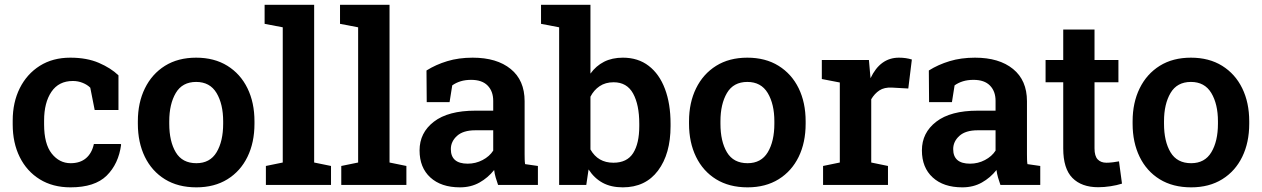

<svg xmlns="http://www.w3.org/2000/svg" viewBox="-20 -782 5337 812"><path d="M278.3 10.3Q203.1 10.3 148.2 -23.7Q93.3 -57.6 63.5 -117.7Q33.7 -177.7 33.7 -255.9V-272Q33.7 -349.1 63.7 -409.2Q93.8 -469.2 148.4 -503.7Q203.1 -538.1 277.3 -538.1Q347.2 -538.1 398.2 -516.1Q449.2 -494.1 481 -463.4V-316.9H380.4L361.8 -411.1Q349.1 -423.8 329.6 -431.6Q310.1 -439.5 288.1 -439.5Q228.5 -439.5 197.5 -393.8Q166.5 -348.1 166.5 -272V-255.9Q166.5 -173.3 198.7 -132.6Q231 -91.8 278.8 -91.8Q318.8 -91.8 343.8 -113Q368.7 -134.3 377 -172.9H490.7L492.2 -169.9Q481.4 -88.9 431.2 -39.3Q380.9 10.3 278.3 10.3Z M810.5 10.3Q732.9 10.3 677.5 -23.9Q622.1 -58.1 592.5 -118.9Q563 -179.7 563 -258.8V-269Q563 -347.7 592.8 -408.4Q622.6 -469.2 677.7 -503.7Q732.9 -538.1 809.6 -538.1Q886.2 -538.1 941.7 -503.7Q997.1 -469.2 1026.6 -408.7Q1056.2 -348.1 1056.2 -269V-258.8Q1056.2 -179.2 1026.6 -118.7Q997.1 -58.1 941.9 -23.9Q886.7 10.3 810.5 10.3ZM810.5 -91.8Q868.2 -91.8 896 -138.2Q923.8 -184.6 923.8 -258.8V-269Q923.8 -341.8 895.8 -388.7Q867.7 -435.5 809.6 -435.5Q751 -435.5 723.4 -388.7Q695.8 -341.8 695.8 -269V-258.8Q695.8 -184.1 723.4 -137.9Q751 -91.8 810.5 -91.8Z M1104.5 0V-80.1L1175.8 -94.7V-666.5L1099.1 -681.2V-761.7H1308.6V-94.7L1379.9 -80.1V0Z M1423.3 0V-80.1L1494.6 -94.7V-666.5L1418 -681.2V-761.7H1627.4V-94.7L1698.7 -80.1V0Z M1925.3 10.3Q1845.7 10.3 1800 -31.5Q1754.4 -73.2 1754.4 -146Q1754.4 -220.7 1814.9 -267.3Q1875.5 -314 1990.7 -314H2065.9V-355.5Q2065.9 -396 2042.2 -420.2Q2018.6 -444.3 1972.7 -444.3Q1947.8 -444.3 1928 -438.2Q1908.2 -432.1 1892.6 -420.9L1881.3 -350.1H1784.7L1783.7 -483.9Q1823.2 -508.8 1871.6 -523.4Q1919.9 -538.1 1979 -538.1Q2081.1 -538.1 2139.9 -490.2Q2198.7 -442.4 2198.7 -354V-128.9Q2198.7 -118.2 2199 -107.9Q2199.2 -97.7 2200.7 -87.9L2254.9 -80.1V0H2086.4Q2081.1 -15.1 2076.4 -31Q2071.8 -46.9 2069.8 -63Q2043.9 -30.3 2007.8 -10Q1971.7 10.3 1925.3 10.3ZM1958 -89.8Q1991.7 -89.8 2021 -105.2Q2050.3 -120.6 2065.9 -145V-231H1990.2Q1939 -231 1912.8 -207.3Q1886.7 -183.6 1886.7 -151.4Q1886.7 -89.8 1958 -89.8Z M2613.8 10.3Q2564 10.3 2528.6 -9Q2493.2 -28.3 2469.2 -65.4L2459.5 0H2344.7V-666.5L2268.1 -681.2V-761.7H2477.1V-470.7Q2500.5 -503.4 2534.7 -520.8Q2568.8 -538.1 2614.3 -538.1Q2678.7 -538.1 2723.6 -503.4Q2768.6 -468.8 2792.2 -406Q2815.9 -343.3 2815.9 -258.8V-248.5Q2815.9 -131.3 2762.9 -60.5Q2710 10.3 2613.8 10.3ZM2574.2 -93.8Q2631.8 -93.8 2657.7 -134.5Q2683.6 -175.3 2683.6 -248.5V-258.8Q2683.6 -338.9 2657.5 -386.5Q2631.3 -434.1 2575.2 -434.1Q2540.5 -434.1 2515.9 -417.5Q2491.2 -400.9 2477.1 -373V-149.9Q2508.8 -93.8 2574.2 -93.8Z M3141.6 10.3Q3064 10.3 3008.5 -23.9Q2953.1 -58.1 2923.6 -118.9Q2894 -179.7 2894 -258.8V-269Q2894 -347.7 2923.8 -408.4Q2953.6 -469.2 3008.8 -503.7Q3064 -538.1 3140.6 -538.1Q3217.3 -538.1 3272.7 -503.7Q3328.1 -469.2 3357.7 -408.7Q3387.2 -348.1 3387.2 -269V-258.8Q3387.2 -179.2 3357.7 -118.7Q3328.1 -58.1 3272.9 -23.9Q3217.8 10.3 3141.6 10.3ZM3141.6 -91.8Q3199.2 -91.8 3227.1 -138.2Q3254.9 -184.6 3254.9 -258.8V-269Q3254.9 -341.8 3226.8 -388.7Q3198.7 -435.5 3140.6 -435.5Q3082 -435.5 3054.4 -388.7Q3026.9 -341.8 3026.9 -269V-258.8Q3026.9 -184.1 3054.4 -137.9Q3082 -91.8 3141.6 -91.8Z M3460.9 0V-80.1L3531.7 -94.7V-433.1L3455.6 -447.8V-528.3H3654.8L3660.6 -462.4L3661.6 -451.2Q3702.6 -538.1 3781.7 -538.1Q3811.5 -538.1 3836.4 -530.3L3821.3 -407.7L3751.5 -411.6Q3719.7 -413.1 3699.2 -399.7Q3678.7 -386.2 3664.6 -362.3V-94.7L3735.4 -80.1V0Z M4049.8 10.3Q3970.2 10.3 3924.6 -31.5Q3878.9 -73.2 3878.9 -146Q3878.9 -220.7 3939.5 -267.3Q4000 -314 4115.2 -314H4190.4V-355.5Q4190.4 -396 4166.7 -420.2Q4143.1 -444.3 4097.2 -444.3Q4072.3 -444.3 4052.5 -438.2Q4032.7 -432.1 4017.1 -420.9L4005.9 -350.1H3909.2L3908.2 -483.9Q3947.8 -508.8 3996.1 -523.4Q4044.4 -538.1 4103.5 -538.1Q4205.6 -538.1 4264.4 -490.2Q4323.2 -442.4 4323.2 -354V-128.9Q4323.2 -118.2 4323.5 -107.9Q4323.7 -97.7 4325.2 -87.9L4379.4 -80.1V0H4210.9Q4205.6 -15.1 4200.9 -31Q4196.3 -46.9 4194.3 -63Q4168.5 -30.3 4132.3 -10Q4096.2 10.3 4049.8 10.3ZM4082.5 -89.8Q4116.2 -89.8 4145.5 -105.2Q4174.8 -120.6 4190.4 -145V-231H4114.7Q4063.5 -231 4037.4 -207.3Q4011.2 -183.6 4011.2 -151.4Q4011.2 -89.8 4082.5 -89.8Z M4624.5 9.8Q4554.2 9.8 4515.4 -29.5Q4476.6 -68.8 4476.6 -154.3V-434.1H4401.9V-528.3H4476.6V-657.2H4608.9V-528.3H4710V-434.1H4608.9V-154.3Q4608.9 -122.1 4622.3 -107.9Q4635.7 -93.8 4659.2 -93.8Q4671.9 -93.8 4687 -95.7Q4702.1 -97.7 4712.4 -99.6L4725.1 -5.4Q4703.6 1.5 4676.8 5.6Q4649.9 9.8 4624.5 9.8Z M5017.6 10.3Q4939.9 10.3 4884.5 -23.9Q4829.1 -58.1 4799.6 -118.9Q4770 -179.7 4770 -258.8V-269Q4770 -347.7 4799.8 -408.4Q4829.6 -469.2 4884.8 -503.7Q4939.9 -538.1 5016.6 -538.1Q5093.3 -538.1 5148.7 -503.7Q5204.1 -469.2 5233.6 -408.7Q5263.2 -348.1 5263.2 -269V-258.8Q5263.2 -179.2 5233.6 -118.7Q5204.1 -58.1 5148.9 -23.9Q5093.8 10.3 5017.6 10.3ZM5017.6 -91.8Q5075.2 -91.8 5103 -138.2Q5130.9 -184.6 5130.9 -258.8V-269Q5130.9 -341.8 5102.8 -388.7Q5074.7 -435.5 5016.6 -435.5Q4958 -435.5 4930.4 -388.7Q4902.8 -341.8 4902.8 -269V-258.8Q4902.8 -184.1 4930.4 -137.9Q4958 -91.8 5017.6 -91.8Z"/></svg>

Font: Roboto Slab SemiBold
Style: Regular
Weight: 600
Designer: Google
Version: Version 2.001; ttfautohint (v1.8.3)